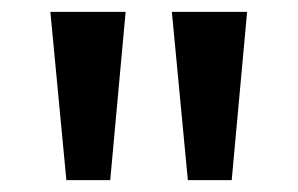

<svg xmlns="http://www.w3.org/2000/svg" viewBox="-20 -725 503 324"><path d="M92 -421 65 -705H192L166 -421ZM297 -421 270 -705H397L371 -421Z"/></svg>

Font: Nunito Sans 10pt SemiExpanded SemiBold
Style: Regular
Weight: 600
Width: 6
Designer: Vernon Adams
Foundry: Vernon Adams
Version: Version 3.101;gftools[0.9.27]